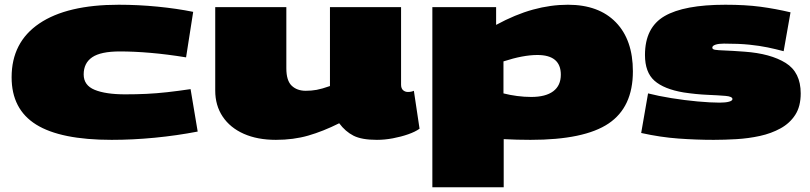

<svg xmlns="http://www.w3.org/2000/svg" viewBox="-20 -580 3418 810"><path d="M29 -254Q29 -402 146 -481Q263 -560 481 -560Q563 -560 644.5 -552Q726 -544 795 -530L765 -338Q685 -351 615 -357Q545 -363 486 -363Q405 -363 369 -338.5Q333 -314 333 -266Q333 -220 379.5 -201Q426 -182 508 -182Q555 -182 597.5 -184Q640 -186 685 -191Q730 -196 784 -204L814 -25Q726 -8 633 1Q540 10 451 10Q236 10 132.5 -54.5Q29 -119 29 -254Z M1144 10Q1066 10 1008.5 -15.5Q951 -41 919.5 -88Q888 -135 888 -198V-550H1188V-292Q1188 -240 1210.5 -218.5Q1233 -197 1270 -197Q1294 -197 1316 -201Q1338 -205 1372 -217V-550H1672V-223Q1672 -207 1680.5 -199.5Q1689 -192 1701 -192Q1715 -192 1726 -197L1750 -37Q1732 -24 1702 -13.5Q1672 -3 1637.5 3.5Q1603 10 1570 10Q1506 10 1471.5 -7.5Q1437 -25 1411 -60Q1343 -26 1280.5 -8Q1218 10 1144 10Z M1804 210V-550H2073V-475Q2154 -519 2228.5 -539.5Q2303 -560 2376 -560Q2506 -560 2578 -486Q2650 -412 2650 -279Q2650 -128 2547.5 -59Q2445 10 2218 10Q2161 10 2105 7V210ZM2221 -171Q2282 -171 2314 -195Q2346 -219 2346 -265Q2346 -348 2247 -348Q2187 -348 2104 -321V-186Q2131 -179 2161.5 -175Q2192 -171 2221 -171Z M2685 -19 2714 -186Q2757 -175 2812.5 -166Q2868 -157 2923 -152Q2978 -147 3016 -147Q3041 -147 3055.5 -151Q3070 -155 3070 -162Q3070 -173 3040.5 -175.5Q3011 -178 2964 -180Q2917 -182 2864 -190Q2781 -204 2741 -239.5Q2701 -275 2701 -348Q2701 -464 2783.5 -512Q2866 -560 3040 -560Q3125 -560 3188.5 -551.5Q3252 -543 3315 -528L3286 -364Q3252 -373 3218.5 -380Q3185 -387 3141.5 -391.5Q3098 -396 3034 -396Q3012 -396 2998.5 -391.5Q2985 -387 2985 -379Q2985 -372 2996.5 -370Q3008 -368 3037.5 -367Q3067 -366 3121 -362Q3231 -354 3294.5 -314.5Q3358 -275 3358 -186Q3358 -131 3335 -95.5Q3312 -60 3273 -38.5Q3234 -17 3186 -6.5Q3138 4 3087.5 7Q3037 10 2991 10Q2918 10 2842 4.5Q2766 -1 2685 -19Z"/></svg>

Font: Georama ExtraExtended Black
Style: Regular
Weight: 900
Width: 8
Designer: Jean-Baptiste Levee
Foundry: Production Type
Version: Version 1.000